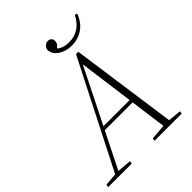

<svg xmlns="http://www.w3.org/2000/svg" viewBox="-268 -987 1121 1121"><g transform="rotate(-45 292.5 -426.5)"><path d="M-34 0 -30 -17 56 -25H70L164 -17L161 0ZM36 0 383 -682H402L498 0H451L367 -624H375L372 -618L63 0ZM178 -249 182 -271H441V-249ZM349 0 352 -17 462 -26H481L576 -17L573 0ZM401 -734Q353 -734 318 -757.5Q283 -781 282 -820Q286 -834 296.5 -843.5Q307 -853 321 -853Q334 -853 342.5 -845Q351 -837 351 -823Q351 -808 341.5 -796.5Q332 -785 317 -777L313 -799Q328 -779 350.5 -769Q373 -759 404 -759Q450 -759 484 -782Q518 -805 540 -849L555 -844Q536 -791 495 -762.5Q454 -734 401 -734Z"/></g></svg>

Font: Source Serif 4 48pt Light
Style: Italic
Weight: 300
Italic angle: -12°
Designer: Frank Grießhammer
Foundry: Adobe Systems Incorporated
Version: Version 4.004;hotconv 1.0.116;makeotfexe 2.5.65601